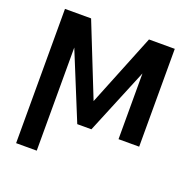

<svg xmlns="http://www.w3.org/2000/svg" viewBox="-132 -674 998 1006"><g transform="rotate(20 367.5 -170.5)"><path d="M367.9 -142.8 530.2 -545.5H674V0H558.9V-366.5L407.7 0H328.8L176.8 -371.8V203.1H61.8V-545.5H207.4Z"/></g></svg>

Font: Inter Zeller Medium
Style: Regular
Weight: 500
Designer: Rasmus Andersson; Joe Bland
Foundry: zeller
Version: Version 3.015;git-dec3a8cb1